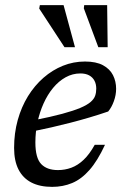

<svg xmlns="http://www.w3.org/2000/svg" viewBox="-20 -719 490 749"><path d="M293.5 -432.5Q263 -432.5 236 -417.5Q209 -402.5 187.2 -376.2Q165.5 -350 150 -315.5Q134.5 -281 126.2 -242Q118 -203 118 -163.5Q118 -103 140.5 -79.2Q163 -55.5 206 -55.5Q233.5 -55.5 258.5 -64.8Q283.5 -74 306.2 -95.5Q329 -117 349.5 -154H389.5Q360.5 -91.5 329 -55.8Q297.5 -20 261.5 -5Q225.5 10 183.5 10Q135.5 10 102.5 -7Q69.5 -24 52.2 -57.8Q35 -91.5 35 -142Q35 -199.5 49.2 -250.8Q63.5 -302 89.2 -343.8Q115 -385.5 149.8 -415.8Q184.5 -446 225.5 -462.5Q266.5 -479 311.5 -479Q355 -479 381.8 -464.5Q408.5 -450 420.8 -425.8Q433 -401.5 433 -372.5Q433 -348.5 424.2 -324.2Q415.5 -300 402 -284Q365.5 -271.5 328.2 -260.5Q291 -249.5 254 -240Q217 -230.5 180.8 -222.2Q144.5 -214 110 -207L112.5 -250Q178.5 -263 222.8 -275Q267 -287 293.5 -298.2Q320 -309.5 333.5 -321.2Q347 -333 351.2 -345.5Q355.5 -358 355.5 -373Q355.5 -391 348.5 -404.2Q341.5 -417.5 327.8 -425Q314 -432.5 293.5 -432.5ZM272.5 -535H231.5L133 -685.5L135.5 -699H228ZM400 -535H363.5L307 -686.5L308.5 -699H398Z"/></svg>

Font: Newsreader 12pt
Style: Italic
Weight: 400
Italic angle: -17°
Version: Version 1.003